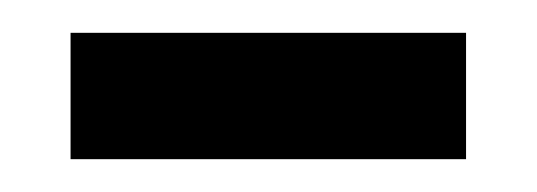

<svg xmlns="http://www.w3.org/2000/svg" viewBox="-20 -331 327 117"><path d="M23 -234V-311H264V-234Z"/></svg>

Font: Noto Serif Bengali SemiCondensed Medium
Style: Regular
Weight: 500
Width: 4
Designer: Juan Bruce, Universal Thirst, Indian Type Foundry and the Monotype Design Team.
Foundry: Monotype Imaging Inc.
Version: Version 2.003; ttfautohint (v1.8.4.7-5d5b)